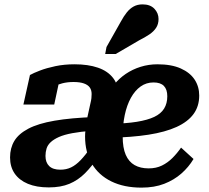

<svg xmlns="http://www.w3.org/2000/svg" viewBox="-20 -845 956 878"><path d="M316 -470Q288 -470 265 -464Q242 -458 226 -449.5Q210 -441 201 -433Q198 -441 202 -450Q206 -459 214 -467Q222 -475 232.5 -480Q243 -485 253 -484L228 -367H87L117 -502Q133 -511 163 -522.5Q193 -534 233.5 -542.5Q274 -551 321 -551Q383 -551 428 -535.5Q473 -520 497.5 -488Q522 -456 522 -406L521 -361L375 -288L393 -370Q397 -386 398 -396Q399 -406 399 -415Q399 -433 390.5 -445Q382 -457 363.5 -463.5Q345 -470 316 -470ZM203 12Q147 12 107.5 -4.5Q68 -21 47 -51.5Q26 -82 26 -125Q26 -168 45.5 -200.5Q65 -233 109.5 -256.5Q154 -280 229 -293Q304 -306 415 -310L401 -247Q348 -243 310.5 -236Q273 -229 249.5 -218.5Q226 -208 212 -195Q198 -182 193 -166Q188 -150 188 -132Q188 -102 205 -85.5Q222 -69 256 -69Q283 -69 305 -79.5Q327 -90 349 -113Q371 -136 396 -172L431 -131Q401 -85 369 -53Q337 -21 297.5 -4.5Q258 12 203 12ZM627 13Q547 13 489 -15.5Q431 -44 400 -96.5Q369 -149 369 -221Q369 -250 376.5 -276.5Q384 -303 397.5 -325Q411 -347 427 -363.5Q443 -380 460 -389Q476 -426 500 -456Q524 -486 555 -507Q586 -528 623 -539.5Q660 -551 700 -551Q764 -551 806.5 -532Q849 -513 870 -481Q891 -449 891 -408Q891 -359 865 -323.5Q839 -288 787.5 -264.5Q736 -241 659 -229Q582 -217 481 -215L485 -279Q556 -280 605.5 -288Q655 -296 685.5 -310.5Q716 -325 730.5 -348.5Q745 -372 745 -405Q745 -436 729.5 -452Q714 -468 682 -468Q649 -468 623 -449.5Q597 -431 578.5 -397.5Q560 -364 550.5 -319Q541 -274 541 -221Q541 -169 555 -137Q569 -105 595.5 -90Q622 -75 660 -75Q694 -75 720.5 -88Q747 -101 768.5 -122.5Q790 -144 808 -170L865 -118Q843 -81 809.5 -51.5Q776 -22 731 -4.5Q686 13 627 13ZM533 -747Q546 -771 560 -788.5Q574 -806 591.5 -815.5Q609 -825 632 -825Q667 -825 686 -805Q705 -785 705 -758Q705 -735 694 -718Q683 -701 663 -687.5Q643 -674 617 -661L509 -598H461L467 -630Z"/></svg>

Font: Roboto Serif
Style: Bold Italic
Weight: 700
Italic angle: -10°
Designer: Greg Gazdowicz
Foundry: Commercial Type
Version: Version 1.008